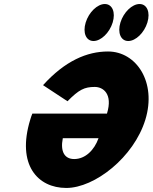

<svg xmlns="http://www.w3.org/2000/svg" viewBox="-20 -918 759 955"><path d="M501.4 -898C464.2 -898 421.8 -857 406.2 -806C390.6 -755 408 -714 445.2 -714C482.3 -714 524.8 -755 540.4 -806C556 -857 538.6 -898 501.4 -898ZM674.2 -898C637 -898 594.6 -857 579 -806C563.4 -755 580.8 -714 617.9 -714C655.1 -714 697.5 -755 713.1 -806C728.7 -857 711.4 -898 674.2 -898ZM140.9 -353.1C137.4 -345.6 133.2 -331.9 130.5 -323.1C61.7 -98.1 167.5 16.9 309.7 16.9C450.9 16.9 645.8 -135.6 703.1 -323.1C760 -509.4 658.4 -661.9 517.2 -661.9C413.3 -661.9 303.7 -615.6 194.1 -494.4L315.7 -414.4C372.5 -471.9 399.5 -485.6 451.4 -485.6C492.4 -485.6 542.3 -451.9 512.1 -353.1ZM470.1 -230.6C449.4 -171.9 404.6 -126.9 349 -126.9C301.7 -126.9 279 -163.1 292.4 -230.6Z"/></svg>

Font: Hussar
Style: BdSuprConOblThree
Weight: 700
Foundry: Cannot Into Space Fonts
Version: Version 2.00